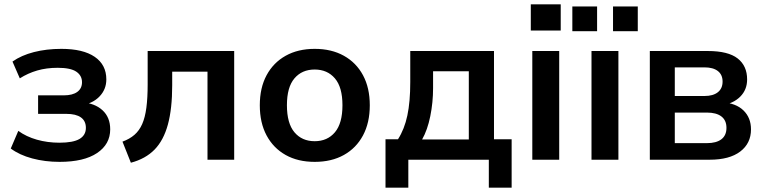

<svg xmlns="http://www.w3.org/2000/svg" viewBox="-20 -742 3547 892"><path d="M257 10Q189 10 129.5 -6Q70 -22 30 -52L65 -134Q102 -107 151.5 -93Q201 -79 256 -79Q320 -79 349.5 -96.5Q379 -114 379 -148Q379 -180 356 -196.5Q333 -213 288 -213H157V-299H276Q317 -299 339 -315Q361 -331 361 -360Q361 -391 334.5 -409Q308 -427 248 -427Q196 -427 153 -414.5Q110 -402 72 -378L38 -456Q79 -485 137.5 -500Q196 -515 265 -515Q366 -515 420 -478Q474 -441 474 -373Q474 -327 442.5 -294Q411 -261 358 -253V-267Q420 -263 456 -230Q492 -197 492 -141Q492 -72 431 -31Q370 10 257 10Z M588 14 549 -84Q582 -96 604.5 -115.5Q627 -135 640.5 -165.5Q654 -196 660 -241.5Q666 -287 666 -350V-505H1068V0H944V-409H780V-346Q780 -237 760 -163.5Q740 -90 698 -47Q656 -4 588 14Z M1442.1 10Q1364 10 1307 -22Q1250 -54 1218.5 -112.8Q1187 -171.7 1187 -252.8Q1187 -334 1218.5 -392.5Q1250 -451 1307.2 -483Q1364.4 -515 1442.2 -515Q1520 -515 1577.5 -483Q1635 -451 1666.5 -392.4Q1698 -333.7 1698 -252.9Q1698 -172 1666.5 -113Q1635 -54 1577.6 -22Q1520.2 10 1442.1 10ZM1441.9 -86Q1501 -86 1536 -127.5Q1571 -169 1571 -253Q1571 -337 1535.8 -378Q1500.7 -419 1441.8 -419Q1383 -419 1348 -378Q1313 -337 1313 -253Q1313 -169 1347.9 -127.5Q1382.9 -86 1441.9 -86Z M1771 130V-95H1829Q1859 -142 1872.5 -205.5Q1886 -269 1886 -361V-505H2275V-95H2357V130H2251V0H1877V130ZM1941 -94H2158V-411H1992V-333Q1992 -266 1979 -202Q1966 -138 1941 -94Z M2453 0V-505H2578V0ZM2446 -600V-722H2585V-600Z M2728 0V-505H2853V0ZM2828 -597V-712H2943V-597ZM2639 -597V-712H2754V-597Z M2999 0V-505H3268Q3363 -505 3407 -470.5Q3451 -436 3451 -373Q3451 -325 3419 -293Q3387 -261 3334 -253V-267Q3399 -263 3434 -229Q3469 -195 3469 -141Q3469 -76 3419 -38Q3369 0 3277 0ZM3115 -77H3264Q3308 -77 3331.5 -95Q3355 -113 3355 -148Q3355 -183 3331.5 -201Q3308 -219 3264 -219H3115ZM3115 -296H3253Q3293 -296 3315 -313.5Q3337 -331 3337 -363Q3337 -395 3315 -412Q3293 -429 3253 -429H3115Z"/></svg>

Font: Mulish ExtraLight
Style: Regular
Weight: 200
Designer: Vernon Adams
Foundry: Vernon Adams
Version: Version 3.603